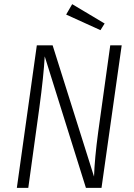

<svg xmlns="http://www.w3.org/2000/svg" viewBox="-20 -903 643 923"><path d="M468 0H393L195 -632Q190 -539 169 -384L116 0H61L157 -685H233L432 -54Q435 -142 452 -268L510 -685H565ZM327 -883 483 -790 463 -758 298 -833Z"/></svg>

Font: Fira Sans Condensed Light
Style: Italic
Weight: 300
Width: 3
Italic angle: -8°
Designer: Carrois Corporate & Edenspiekermann AG
Foundry: Carrois Corporate GbR & Edenspiekermann AG
Version: Version 4.203